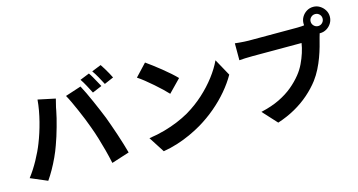

<svg xmlns="http://www.w3.org/2000/svg" viewBox="-92 -1260 3204 1720"><g transform="rotate(-15 1510.0 -399.5)"><path d="M784 -803Q797 -785 811.5 -759.5Q826 -734 839.5 -709Q853 -684 863 -666L775 -629Q759 -660 738 -699.5Q717 -739 697 -768ZM905 -849Q918 -831 933 -805.5Q948 -780 962 -755.5Q976 -731 984 -713L898 -676Q882 -708 860 -747Q838 -786 818 -814ZM185 -314Q202 -357 217 -403.5Q232 -450 244.5 -499Q257 -548 266 -598Q275 -648 279 -697L440 -663Q437 -648 431 -627Q425 -606 421 -586.5Q417 -567 415 -555Q410 -528 401 -491Q392 -454 380.5 -413.5Q369 -373 356.5 -332.5Q344 -292 331 -258Q314 -209 289.5 -156Q265 -103 237.5 -54.5Q210 -6 184 31L29 -35Q76 -96 117.5 -171.5Q159 -247 185 -314ZM679 -330Q665 -370 646.5 -415.5Q628 -461 608 -507Q588 -553 569 -593.5Q550 -634 534 -662L681 -710Q697 -681 717 -639Q737 -597 757.5 -550.5Q778 -504 797 -459Q816 -414 830 -379Q842 -346 858 -301.5Q874 -257 890 -208.5Q906 -160 920.5 -113Q935 -66 945 -28L780 25Q767 -36 751 -97Q735 -158 717 -217Q699 -276 679 -330Z M1295 -768Q1321 -750 1356 -723.5Q1391 -697 1428.5 -667Q1466 -637 1499 -607.5Q1532 -578 1554 -555L1441 -439Q1421 -461 1390.5 -490Q1360 -519 1324 -550.5Q1288 -582 1253 -610Q1218 -638 1190 -656ZM1158 -103Q1235 -114 1302.5 -133Q1370 -152 1429 -176.5Q1488 -201 1537 -229Q1625 -281 1697 -346.5Q1769 -412 1823.5 -483.5Q1878 -555 1910 -624L1996 -468Q1957 -399 1899.5 -331Q1842 -263 1770.5 -202.5Q1699 -142 1617 -93Q1566 -63 1507 -36Q1448 -9 1383.5 11.5Q1319 32 1252 43Z M2823 -738Q2823 -715 2839.5 -698.5Q2856 -682 2879 -682Q2902 -682 2918 -698.5Q2934 -715 2934 -738Q2934 -761 2918 -777Q2902 -793 2879 -793Q2856 -793 2839.5 -777Q2823 -761 2823 -738ZM2757 -738Q2757 -771 2773.5 -798.5Q2790 -826 2817.5 -843Q2845 -860 2879 -860Q2912 -860 2939.5 -843Q2967 -826 2984 -798.5Q3001 -771 3001 -738Q3001 -704 2984 -676.5Q2967 -649 2939.5 -632.5Q2912 -616 2879 -616Q2845 -616 2817.5 -632.5Q2790 -649 2773.5 -676.5Q2757 -704 2757 -738ZM2888 -655Q2881 -640 2875 -618.5Q2869 -597 2864 -581Q2855 -545 2842.5 -500Q2830 -455 2812 -406Q2794 -357 2769.5 -308.5Q2745 -260 2713 -217Q2668 -158 2607.5 -105Q2547 -52 2472.5 -10Q2398 32 2309 61L2188 -71Q2289 -94 2361.5 -129.5Q2434 -165 2487.5 -209.5Q2541 -254 2581 -304Q2614 -345 2636.5 -392Q2659 -439 2674 -486Q2689 -533 2695 -574Q2680 -574 2646 -574Q2612 -574 2568 -574Q2524 -574 2475.5 -574Q2427 -574 2381 -574Q2335 -574 2298.5 -574Q2262 -574 2242 -574Q2206 -574 2171.5 -572.5Q2137 -571 2117 -569V-726Q2133 -724 2155.5 -722Q2178 -720 2202 -718.5Q2226 -717 2242 -717Q2259 -717 2288.5 -717Q2318 -717 2355.5 -717Q2393 -717 2434.5 -717Q2476 -717 2516.5 -717Q2557 -717 2592.5 -717Q2628 -717 2654.5 -717Q2681 -717 2694 -717Q2710 -717 2733.5 -718.5Q2757 -720 2779 -725Z"/></g></svg>

Font: Noto Sans KR ExtraBold
Style: Regular
Weight: 800
Designer: Ryoko NISHIZUKA  (kana, bopomofo & ideographs); Paul D. Hunt (Latin, Greek & Cyrillic); Sandoll Communications , Soo-you
Foundry: Adobe
Version: Version 2.004-H2;hotconv 1.0.118;makeotfexe 2.5.65603